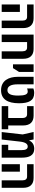

<svg xmlns="http://www.w3.org/2000/svg" viewBox="1458 -2112 666 3622"><g transform="rotate(90 1791.0 -301.0)"><path d="M369 0H510V-403C510 -536 444 -602 323 -602H64V-479H297C343 -479 369 -451 369 -390ZM64 0H205V-343H64Z M902 -602H633V0H774V-479H876C922 -479 948 -451 948 -390V0H1089V-403C1089 -536 1023 -602 902 -602Z M1194 -213H1265L1337 -327V-602H1194Z M1682 12C1851 12 1928 -111 1928 -326C1928 -511 1879 -613 1735 -613C1696 -613 1669 -605 1649 -598V-479C1663 -486 1687 -491 1707 -491C1763 -491 1783 -433 1783 -310C1783 -183 1756 -108 1681 -108C1606 -108 1571 -176 1571 -300V-602H1429V-302C1429 -134 1500 12 1682 12Z M1982 0H2419V-123H2347V-402C2347 -538 2279 -602 2161 -602H1982V-479H2133C2179 -479 2206 -454 2206 -388V-123H1982Z M2787 -614C2698 -614 2652 -566 2631 -520H2627L2611 -602H2470L2516 -396L2471 0H2612L2651 -343C2663 -448 2695 -491 2744 -491C2795 -491 2812 -446 2812 -375V-123H2712V0H2954V-383C2954 -518 2912 -614 2787 -614Z M3382 0H3523V-403C3523 -536 3457 -602 3336 -602H3077V-479H3310C3356 -479 3382 -451 3382 -390ZM3077 0H3218V-343H3077Z"/></g></svg>

Font: Noto Sans Hebrew Condensed
Style: Bold
Weight: 700
Width: 3
Designer: Monotype Design Team
Foundry: Monotype Imaging Inc.
Version: Version 2.004